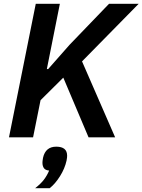

<svg xmlns="http://www.w3.org/2000/svg" viewBox="-20 -718 745 1004"><path d="M311 -312 192 -194 153 0H27L167 -698H293L225 -357H232L344 -484L550 -698H705L409 -397L582 0H443ZM274 49Q331 49 331 96Q331 101 330.5 106Q330 111 328 122Q319 163 294 203Q269 243 240 266H164Q192 244 208.5 223Q225 202 237 174Q217 172 209.5 161Q202 150 202 133Q202 129 202.5 123.5Q203 118 205 107Q218 49 274 49Z"/></svg>

Font: IBM Plex Sans SmBld
Style: Italic
Weight: 600
Italic angle: -11°
Designer: Mike Abbink, Paul van der Laan, Pieter van Rosmalen
Foundry: Bold Monday
Version: Version 3.005